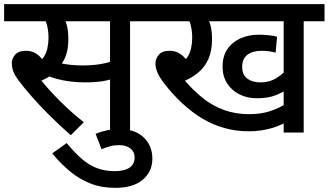

<svg xmlns="http://www.w3.org/2000/svg" viewBox="-20 -642 1592 930"><path d="M263 -539 286 -562Q297 -545 304 -518.5Q311 -492 311 -452Q311 -410 301 -378.5Q291 -347 272 -325L267 -314Q249 -292 225 -275.5Q201 -259 171 -248L176 -257Q216 -207 270.5 -152.5Q325 -98 386 -50L323 13Q267 -36 218 -85Q169 -134 131.5 -177Q94 -220 71 -251Q49 -281 43 -300Q37 -319 37 -336Q37 -357 53 -376.5Q69 -396 106 -396Q131 -396 150.5 -385Q170 -374 186 -353.5Q202 -333 216 -303L153 -333Q177 -344 190.5 -363.5Q204 -383 209.5 -408Q215 -433 215 -458Q215 -493 207.5 -520.5Q200 -548 191 -561L243 -539H0V-622H432V-539ZM610 -539V0H513V-539H408V-622H711V-539ZM379 -325Q413 -325 441.5 -328Q470 -331 498 -338Q526 -345 558 -357V-272Q516 -255 479 -249Q442 -243 391 -243Q355 -243 319 -247.5Q283 -252 252.5 -260.5Q222 -269 202 -279L221 -350Q242 -343 267.5 -337Q293 -331 321.5 -328Q350 -325 379 -325Z M443 6Q470 -5 499 -11Q528 -17 556 -17Q633 -17 675.5 23Q718 63 718 127Q718 189 671.5 228.5Q625 268 539 268Q472 268 418.5 247Q365 226 319.5 188.5Q274 151 233 101L303 51Q342 98 377.5 128.5Q413 159 451.5 173Q490 187 536 187Q583 187 607.5 170Q632 153 632 121Q632 100 621.5 87Q611 74 594.5 67.5Q578 61 558 61Q533 61 512.5 66.5Q492 72 472 81Z M973 -539 984 -558Q995 -539 1001 -513.5Q1007 -488 1007 -452Q1007 -397 990 -357.5Q973 -318 941.5 -291.5Q910 -265 867 -247L873 -254Q916 -204 963 -166.5Q1010 -129 1065.5 -109Q1121 -89 1187 -89Q1243 -89 1288 -103.5Q1333 -118 1374 -145L1394 -70Q1353 -38 1298.5 -22Q1244 -6 1185 -6Q1124 -6 1068 -21.5Q1012 -37 961.5 -67Q911 -97 864.5 -140Q818 -183 776 -237Q750 -271 741.5 -293.5Q733 -316 733 -335Q733 -357 749 -376.5Q765 -396 802 -396Q827 -396 846.5 -385Q866 -374 882 -353.5Q898 -333 912 -303L849 -333Q873 -344 886.5 -363.5Q900 -383 905.5 -408Q911 -433 911 -458Q911 -488 905 -515Q899 -542 887 -561L924 -539H696V-622H1188V-539ZM1451 -539V0H1354V-539H1154V-622H1552V-539ZM1376 -213Q1352 -195 1314.5 -180.5Q1277 -166 1226 -166Q1177 -166 1139.5 -185Q1102 -204 1080 -238.5Q1058 -273 1058 -319Q1058 -368 1080 -402Q1102 -436 1142 -455Q1182 -474 1236 -474Q1253 -474 1280 -471.5Q1307 -469 1322 -464L1315 -387Q1301 -391 1283.5 -393.5Q1266 -396 1248 -396Q1203 -396 1178 -376.5Q1153 -357 1153 -318Q1153 -279 1178 -261Q1203 -243 1241 -243Q1287 -243 1321.5 -265.5Q1356 -288 1379 -315Z"/></svg>

Font: Noto Sans Devanagari Medium
Style: Regular
Weight: 500
Version: Version 2.003